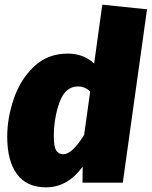

<svg xmlns="http://www.w3.org/2000/svg" viewBox="-20 -784 651 824"><path d="M611 -744 507 0H334L335 -69Q270 20 178 20Q95 20 53 -36.5Q11 -93 11 -197Q11 -278 39.5 -361Q68 -444 126.5 -499Q185 -554 271 -554Q306 -554 335 -542.5Q364 -531 384 -511L419 -764ZM211 -199Q211 -154 221.5 -138Q232 -122 251 -122Q290 -122 341 -205L367 -391Q345 -413 315 -413Q260 -413 235.5 -345Q211 -277 211 -199Z"/></svg>

Font: Fira Sans Black
Style: Italic
Weight: 900
Italic angle: -8°
Designer: Carrois Corporate & Edenspiekermann AG
Foundry: Carrois Corporate GbR & Edenspiekermann AG
Version: Version 4.203